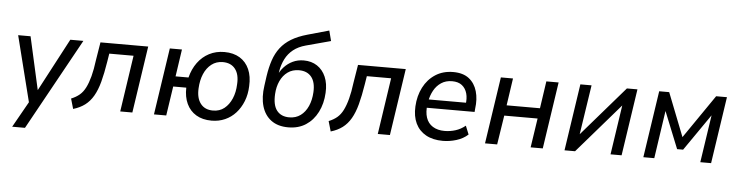

<svg xmlns="http://www.w3.org/2000/svg" viewBox="-52 -994 5515 1434"><g transform="rotate(5 2706.0 -277.0)"><path d="M69 184 189 -29 184 16 54 -501H147L240 -85H225L445 -501H543L165 184Z M511 12 489 -64Q526 -79 551.5 -100.5Q577 -122 595 -157.5Q613 -193 626.5 -244Q640 -295 649 -366L671 -501H1029L954 0H863L926 -423H744L734 -361Q720 -273 703 -209.5Q686 -146 660.5 -102Q635 -58 598.5 -30.5Q562 -3 511 12Z M1548 9Q1480 9 1432.5 -19.5Q1385 -48 1361 -99.5Q1337 -151 1339 -220H1241L1208 0H1116L1191 -501H1282L1252 -297H1349Q1365 -361 1400 -409Q1435 -457 1486 -483.5Q1537 -510 1600 -510Q1668 -510 1715.5 -481Q1763 -452 1786.5 -398.5Q1810 -345 1806 -272Q1804 -210 1783.5 -158.5Q1763 -107 1729 -69.5Q1695 -32 1649 -11.5Q1603 9 1548 9ZM1552 -67Q1602 -67 1637 -95Q1672 -123 1692.5 -170.5Q1713 -218 1715 -278Q1720 -352 1688 -393Q1656 -434 1595 -434Q1546 -434 1510 -406Q1474 -378 1454 -331Q1434 -284 1431 -223Q1427 -150 1459 -108.5Q1491 -67 1552 -67Z M2123 9Q2045 9 1995 -28Q1945 -65 1925.5 -131.5Q1906 -198 1919 -286L1929 -358Q1939 -425 1957 -478.5Q1975 -532 2006.5 -573Q2038 -614 2086.5 -643.5Q2135 -673 2206 -693L2366 -738L2386 -661L2200 -611Q2145 -596 2108 -566.5Q2071 -537 2049.5 -495Q2028 -453 2019 -399L2015 -363H2005Q2021 -403 2049 -433.5Q2077 -464 2114 -481.5Q2151 -499 2196 -499Q2254 -499 2296.5 -471Q2339 -443 2361 -392Q2383 -341 2379 -272Q2375 -191 2342.5 -127Q2310 -63 2254.5 -27Q2199 9 2123 9ZM2124 -66Q2173 -66 2208.5 -92Q2244 -118 2264.5 -164Q2285 -210 2288 -269Q2292 -344 2260 -383.5Q2228 -423 2167 -423Q2118 -423 2082.5 -397.5Q2047 -372 2027 -328.5Q2007 -285 2004 -231Q1999 -147 2031 -106.5Q2063 -66 2124 -66Z M2442 12 2420 -64Q2457 -79 2482.5 -100.5Q2508 -122 2526 -157.5Q2544 -193 2557.5 -244Q2571 -295 2580 -366L2602 -501H2960L2885 0H2794L2857 -423H2675L2665 -361Q2651 -273 2634 -209.5Q2617 -146 2591.5 -102Q2566 -58 2529.5 -30.5Q2493 -3 2442 12Z M3282 9Q3207 9 3155 -20Q3103 -49 3077.5 -102.5Q3052 -156 3056 -230Q3060 -309 3092.5 -372.5Q3125 -436 3182 -473Q3239 -510 3316 -510Q3390 -510 3434 -475.5Q3478 -441 3495 -382Q3512 -323 3502 -251L3500 -227H3125L3134 -290H3448L3428 -273Q3436 -322 3425.5 -359.5Q3415 -397 3387.5 -419Q3360 -441 3313 -441Q3266 -441 3231.5 -418Q3197 -395 3176.5 -357.5Q3156 -320 3148 -276L3144 -252Q3136 -195 3150 -153Q3164 -111 3200 -88.5Q3236 -66 3288 -66Q3330 -66 3370 -78.5Q3410 -91 3444 -119L3470 -55Q3434 -22 3383 -6.5Q3332 9 3282 9Z M3598 0 3673 -501H3764L3734 -297H3984L4014 -501H4106L4031 0H3940L3973 -219H3723L3689 0Z M4194 0 4269 -501H4353L4293 -107H4277L4618 -501H4697L4622 0H4539L4598 -395H4615L4273 0Z M4785 0 4860 -501H4935L5063 -175L5287 -501H5368L5293 0H5212L5269 -380H5282L5076 -82H5031L4911 -380H4923L4867 0Z"/></g></svg>

Font: Nunitoga
Style: Medium Italic
Weight: 500
Italic angle: -9°
Designer: Vernon Adams
Foundry: Vernon Adams
Version: Version 1.0